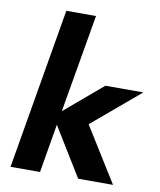

<svg xmlns="http://www.w3.org/2000/svg" viewBox="-86 -849 764 917"><g transform="rotate(10 295.5 -390.0)"><path d="M161 -780 28 0H171L211 -236L356 0H525L360 -265L591 -460H407L223 -304L305 -780Z"/></g></svg>

Font: Jost
Style: Bold Italic
Weight: 700
Italic angle: -5°
Version: Version 3.710